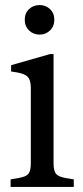

<svg xmlns="http://www.w3.org/2000/svg" viewBox="-20 -740 327 760"><path d="M22 0V-30L52 -35Q82 -40 92 -51.5Q102 -63 102 -94V-392Q102 -424 88 -437.5Q74 -451 24 -457V-482L178 -526H192V-94Q192 -63 202 -51.5Q212 -40 242 -35L272 -30V0ZM137 -603Q112 -603 95 -619.5Q78 -636 78 -662Q78 -688 95 -704Q112 -720 137 -720Q161 -720 178 -704Q195 -688 195 -662Q195 -636 178 -619.5Q161 -603 137 -603Z"/></svg>

Font: Hedvig Letters Serif 24pt 24pt
Style: Regular
Weight: 400
Version: Version 1.000